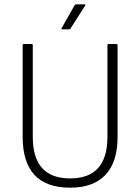

<svg xmlns="http://www.w3.org/2000/svg" viewBox="-20 -859 650 890"><path d="M305 11Q85 11 85 -225V-649Q85 -655 91 -655H126Q132 -655 132 -649V-224Q132 -32 305 -32Q478 -32 478 -224V-649Q478 -655 484 -655H519Q525 -655 525 -649V-224Q525 -108 469 -48.5Q413 11 305 11ZM269 -723Q262 -723 266 -729L326 -835Q329 -839 332 -839H371Q380 -839 374 -832L307 -727Q305 -723 299 -723Z"/></svg>

Font: Sofia Sans Semi Condensed Light
Style: Regular
Weight: 300
Designer: Botio Nikoltchev, Ani Petrova
Foundry: lettersoup
Version: Version 4.100; ttfautohint (v1.8.4.7-5d5b)